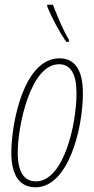

<svg xmlns="http://www.w3.org/2000/svg" viewBox="-20 -783 399 813"><path d="M260 -606H272V-614C245 -660 226 -708 204 -763H180V-756C200 -705 234 -644 260 -606ZM131 10C268 10 331 -235 331 -388C331 -491 294 -536 232 -536C79 -536 28 -258 28 -137C28 -33 68 10 131 10ZM132 -15C82 -15 55 -55 55 -137C55 -247 108 -511 230 -511C279 -511 304 -470 304 -388C304 -257 250 -15 132 -15Z"/></svg>

Font: Noto Sans ExtraCondensed Thin
Style: Italic
Weight: 100
Width: 2
Italic angle: -12°
Designer: Monotype Design Team
Foundry: Monotype Imaging Inc.
Version: Version 2.013